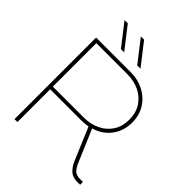

<svg xmlns="http://www.w3.org/2000/svg" viewBox="-247 -1031 1165 1165"><g transform="rotate(45 335.0 -448.5)"><path d="M85 0V-700H383Q444 -700 494.5 -674Q545 -648 575 -600.5Q605 -553 605 -490Q605 -419 565.5 -366Q526 -313 458 -293L548 -82Q562 -51 577.5 -37.5Q593 -24 624 -24H648V0H621Q586 0 564 -18Q542 -36 525 -71L434 -286Q421 -284 406.5 -282.5Q392 -281 377 -281H110V0ZM110 -304H375Q432 -304 478.5 -326Q525 -348 552.5 -389.5Q580 -431 580 -490Q580 -549 552.5 -591Q525 -633 479 -655Q433 -677 379 -677H110ZM381 -757 272 -897H300L409 -757ZM241 -757 132 -897H160L269 -757Z"/></g></svg>

Font: MuseoModerno Thin
Style: Regular
Weight: 100
Designer: Pablo Cosgaya, Héctor Gatti, Marcela Romero, and the Authors of The MuseoModerno Project.
Foundry: Omnibus-Type Team
Version: Version 1.003